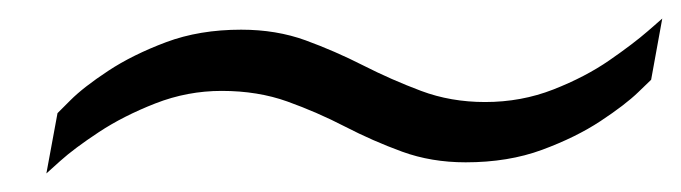

<svg xmlns="http://www.w3.org/2000/svg" viewBox="-20 -402 734 207"><path d="M30 -215 42 -280Q42 -280 56 -294Q70 -308 96.5 -325.5Q123 -343 159 -356.5Q195 -370 240 -370Q278 -370 309.5 -358.5Q341 -347 371.5 -331.5Q402 -316 434 -304Q466 -292 503 -292Q542 -292 576.5 -305.5Q611 -319 637 -337Q663 -355 678.5 -368.5Q694 -382 694 -382L682 -316Q682 -316 668 -302.5Q654 -289 627.5 -271.5Q601 -254 564.5 -240.5Q528 -227 482 -227Q445 -227 413.5 -238.5Q382 -250 352 -265.5Q322 -281 290 -292.5Q258 -304 219 -304Q182 -304 147.5 -290.5Q113 -277 86.5 -259.5Q60 -242 45 -228.5Q30 -215 30 -215Z"/></svg>

Font: Archivo Expanded ExtraLight
Style: Italic
Weight: 250
Width: 7
Italic angle: -10°
Designer: Hector Gatti
Foundry: Omnibus-Type
Version: Version 2.001